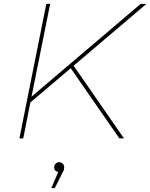

<svg xmlns="http://www.w3.org/2000/svg" viewBox="-20 -720 782 999"><path d="M81 0 221 -700H241L144 -217L712 -700H742L363 -378L625 0H601L348 -365L138 -187L101 0ZM247 259 283 175Q262 171 262 150Q262 139 269.5 131.5Q277 124 287 124Q299 124 306.5 131.5Q314 139 314 150Q314 158 312 164.5Q310 171 305 179L265 259Z"/></svg>

Font: Montserrat Thin
Style: Italic
Weight: 100
Italic angle: -11.3°
Designer: Julieta Ulanovsky
Foundry: Julieta Ulanovsky
Version: Version 9.000; ttfautohint (v1.8.4.7-5d5b)